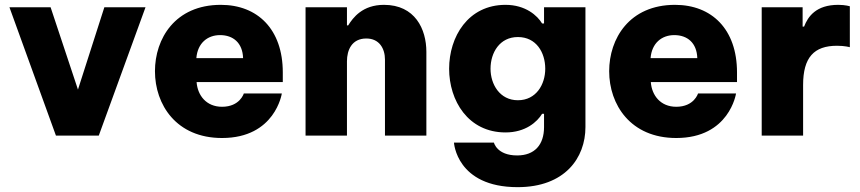

<svg xmlns="http://www.w3.org/2000/svg" viewBox="-20 -560 3553 793"><path d="M388 0 581 -530H411L302 -190L189 -530H19L211 0Z M897 10C1117 10 1144 -174 1144 -174H987C987 -174 971 -119 897 -119C832 -119 796 -166 792 -221H1148V-261C1148 -439 1044 -540 892 -540C703 -540 620 -400 620 -266C620 -128 708 10 897 10ZM791 -320C796 -382 837 -415 889 -415C943 -415 982 -383 984 -320Z M1413 0V-307C1413 -353 1433 -401 1493 -401C1547 -401 1570 -359 1570 -314V0H1741V-346C1741 -440 1694 -540 1566 -540C1477 -540 1438 -487 1418 -455H1413V-530H1242V0Z M2118 213C2313 213 2398 92 2398 -35V-530H2227V-463H2219C2200 -495 2151 -540 2068 -540C1913 -540 1835 -408 1835 -276C1835 -145 1913 -13 2068 -13C2151 -13 2199 -57 2219 -90H2227V-35C2227 38 2188 82 2116 82C2032 82 2020 29 2020 29H1855C1855 29 1865 213 2118 213ZM2119 -146C2044 -146 2006 -212 2006 -276C2006 -343 2044 -407 2119 -407C2195 -407 2232 -343 2232 -276C2232 -212 2195 -146 2119 -146Z M2773 10C2993 10 3020 -174 3020 -174H2863C2863 -174 2847 -119 2773 -119C2708 -119 2672 -166 2668 -221H3024V-261C3024 -439 2920 -540 2768 -540C2579 -540 2496 -400 2496 -266C2496 -128 2584 10 2773 10ZM2667 -320C2672 -382 2713 -415 2765 -415C2819 -415 2858 -383 2860 -320Z M3297 0V-209C3297 -323 3342 -371 3437 -371C3470 -371 3490 -365 3490 -365V-534C3490 -534 3472 -540 3442 -540C3351 -540 3317 -492 3301 -450H3295V-530H3126V0Z"/></svg>

Font: Be Vietnam Pro ExtraBold
Style: Regular
Weight: 800
Designer: Lam Bao, Tony Le, Vietanh Nguyen
Foundry: Yellow Type Foundry
Version: Version 1.002